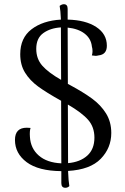

<svg xmlns="http://www.w3.org/2000/svg" viewBox="-20 -799 595 911"><path d="M303 12Q305 63 309 84Q301 92 290 92Q271 92 271 70V13Q162 12 106.5 -29.5Q51 -71 51 -135Q51 -193 107 -193Q118 -193 125 -192Q120 -177 122 -150Q125 -95 164 -61Q203 -27 271 -24L270 -321L268 -322Q200 -360 161 -388.5Q122 -417 99 -454Q76 -491 76 -542Q76 -619 129.5 -660Q183 -701 269 -706Q267 -752 263 -771Q273 -779 283 -779Q301 -779 301 -757V-706Q386 -704 436.5 -671Q487 -638 487 -582Q487 -540 447 -536Q439 -534 434 -534Q428 -534 416 -536Q419 -547 419 -556Q419 -568 416 -578Q412 -616 381.5 -639.5Q351 -663 301 -668L302 -401L313 -395Q376 -361 417 -331Q458 -301 483 -261Q508 -221 508 -168Q508 -97 458 -45.5Q408 6 303 12ZM270 -420 269 -669Q219 -666 185.5 -642Q152 -618 152 -567Q152 -520 180.5 -487.5Q209 -455 270 -420ZM428 -146Q428 -196 398.5 -230Q369 -264 302 -303L303 -25Q360 -30 394 -60.5Q428 -91 428 -146Z"/></svg>

Font: Arima Madurai
Style: Regular
Weight: 400
Designer: Joana Correia and Natanael Gama
Foundry: NDISCOVER
Version: Version 1.020